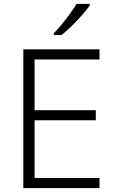

<svg xmlns="http://www.w3.org/2000/svg" viewBox="-20 -1034 593 988"><path d="M492 -66H100V-780H492V-728H158V-467H473V-415H158V-118H492ZM442 -1006Q427 -985 402.5 -957Q378 -929 350 -901.5Q322 -874 297 -854H257V-863Q276 -882 298 -909Q320 -936 340.5 -964Q361 -992 374 -1014H442Z"/></svg>

Font: Noto Sans Malayalam UI Light
Style: Regular
Weight: 300
Designer: Jelle Bosma - Monotype Design Team
Foundry: Monotype Imaging Inc.
Version: Version 2.104; ttfautohint (v1.8.4.7-5d5b)